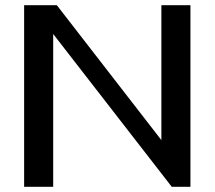

<svg xmlns="http://www.w3.org/2000/svg" viewBox="-20 -720 828 740"><path d="M73 -700H199L602 -180V-700H714V0H642L185 -589V0H73Z"/></svg>

Font: Fahkwang Medium
Style: Regular
Weight: 500
Version: Version 1.000; ttfautohint (v1.6)